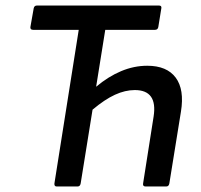

<svg xmlns="http://www.w3.org/2000/svg" viewBox="-20 -675 726 695"><path d="M185 0Q176 0 177 -11L265 -567H100Q89 -567 90 -577L102 -645Q104 -655 114 -655H555Q566 -655 564 -645L553 -577Q551 -567 541 -567H361L328 -361Q372 -398 418.5 -417.5Q465 -437 513 -437Q584 -437 616 -394Q648 -351 635 -271L593 -11Q591 0 582 0H507Q496 0 498 -11L536 -253Q551 -349 468 -349Q433 -349 396 -332Q359 -315 315 -278L272 -11Q270 0 261 0Z"/></svg>

Font: Sofia Sans Semi Condensed SemiBold
Style: Italic
Weight: 600
Italic angle: -9°
Version: Version 4.100